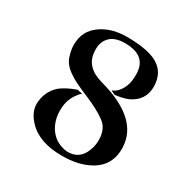

<svg xmlns="http://www.w3.org/2000/svg" viewBox="-142 -722 844 861"><g transform="rotate(30 280.0 -291.0)"><path d="M506 -157C502 -254 426 -322 279 -362C217 -379 185 -413 182 -464C179 -495 186 -519 201 -536C218 -557 247 -567 286 -566C359 -565 395 -533 395 -468C395 -458 394 -447 393 -435C388 -407 377 -385 360 -368C353 -361 344 -356 335 -352L357 -342C383 -345 405 -350 424 -358C469 -379 491 -414 491 -462C490 -509 472 -543 437 -564C404 -584 352 -594 283 -595C226 -596 180 -583 144 -558C105 -531 86 -494 86 -446C86 -429 89 -411 95 -392C102 -364 122 -341 153 -322C168 -311 200 -295 251 -274C298 -254 334 -235 359 -216C384 -198 397 -169 397 -130C397 -110 393 -91 386 -74C371 -35 343 -15 304 -15C293 -15 281 -17 270 -21C213 -38 176 -97 180 -169C181 -199 190 -225 205 -247C214 -260 221 -269 228 -272C229 -273 221 -275 202 -279C166 -266 139 -252 121 -237C92 -211 76 -177 74 -136C73 -105 86 -76 113 -48C152 -7 210 13 289 13C344 13 390 3 429 -18C483 -47 509 -94 506 -157Z"/></g></svg>

Font: GFS Nicefore
Style: Regular
Weight: 400
Designer: George Matthiopoulos
Foundry: George Matthiopoulos
Version: Version 1.0